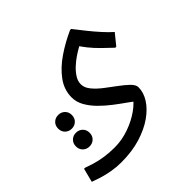

<svg xmlns="http://www.w3.org/2000/svg" viewBox="-200 -633 1070 1070"><g transform="rotate(-45 334.5 -98.0)"><path d="M173 264Q135 264 98.5 257.5Q62 251 31.5 241.5Q1 232 -20 224L1 142H9Q28 149 57 158Q86 167 124 173Q162 179 205 179Q263 179 318.5 159.5Q374 140 417 109.5Q460 79 480 46L477 86Q460 71 430 50Q400 29 366 3Q332 -23 302 -53Q272 -83 252.5 -117Q233 -151 233 -188Q233 -248 270 -298.5Q307 -349 366.5 -389.5Q426 -430 493 -460H501Q525 -429 553 -394Q581 -359 609 -328Q637 -297 661 -276L609 -212H601Q572 -239 543.5 -267Q515 -295 492 -323.5Q469 -352 454 -378L471 -363Q469 -362 453 -353Q437 -344 415 -329Q393 -314 371.5 -294Q350 -274 335.5 -251Q321 -228 321 -204Q321 -176 343 -149.5Q365 -123 397 -98.5Q429 -74 461 -50.5Q493 -27 515 -5.5Q537 16 537 36Q537 76 512 116Q487 156 439.5 189.5Q392 223 325 243.5Q258 264 173 264ZM111 -64Q88 -64 72.5 -79Q57 -94 57 -118Q57 -142 72.5 -157Q88 -172 111 -172Q134 -172 149.5 -157Q165 -142 165 -118Q165 -94 149.5 -79Q134 -64 111 -64ZM111 76Q88 76 72.5 61Q57 46 57 22Q57 -2 72.5 -17Q88 -32 111 -32Q134 -32 149.5 -17Q165 -2 165 22Q165 46 149.5 61Q134 76 111 76Z"/></g></svg>

Font: Kufam
Style: Regular
Weight: 400
Designer: Wael Morcos, Artur Schmal
Foundry: Original Type
Version: Version 1.301; ttfautohint (v1.8.3)